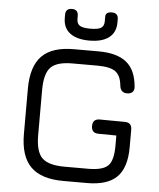

<svg xmlns="http://www.w3.org/2000/svg" viewBox="-58 -916 802 966"><g transform="rotate(5 343.0 -433.0)"><path d="M234 -818V-834Q234 -866 266 -866Q298 -866 298 -834V-818Q298 -795 313 -785Q328 -775 367 -775Q406 -775 421 -785Q436 -795 436 -818V-842Q436 -866 468 -866Q500 -866 500 -834V-818Q500 -768 465.5 -741.5Q431 -715 367 -715Q303 -715 268.5 -741.5Q234 -768 234 -818ZM298 0Q186 0 133 -53Q80 -106 80 -218V-447Q80 -560 132.5 -613Q185 -666 297 -665H418Q511 -665 559 -626.5Q607 -588 614 -504Q616 -486 606.5 -476.5Q597 -467 579 -467Q546 -467 542 -503Q537 -554 509.5 -573.5Q482 -593 418 -593H297Q215 -594 183.5 -562Q152 -530 152 -447V-218Q152 -136 184 -104Q216 -72 298 -72H418Q491 -72 517.5 -98.5Q544 -125 544 -198V-251L454 -252Q418 -252 418 -288Q418 -324 454 -324L580 -323Q616 -323 616 -287V-198Q616 -95 568.5 -47.5Q521 0 418 0Z"/></g></svg>

Font: Jura SemiBold
Style: Regular
Weight: 600
Designer: Daniel Johnson, Alexei Vanyashin
Foundry: Daniel Johnson
Version: Version 5.103